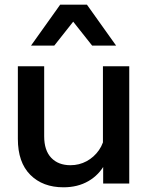

<svg xmlns="http://www.w3.org/2000/svg" viewBox="-20 -781 633 817"><path d="M530 0H419V-96L418 -124V-499H530ZM426 -211 449 -192Q452 -131 427 -84Q402 -37 356.5 -10.5Q311 16 250 16Q162 16 109 -37Q56 -90 56 -190V-499H168V-201Q168 -141 198 -109.5Q228 -78 280 -78Q317 -78 348.5 -95Q380 -112 401 -142Q422 -172 426 -211ZM474 -587H372L247 -745H336L211 -587H112L236 -761H350Z"/></svg>

Font: Wix Madefor Display SemiBold
Style: Regular
Weight: 600
Designer: Dalton Maag Ltd
Foundry: Dalton Maag Ltd
Version: Version 3.100